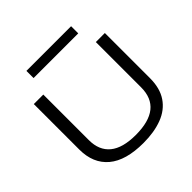

<svg xmlns="http://www.w3.org/2000/svg" viewBox="-204 -971 1158 1158"><g transform="rotate(-45 375.0 -392.5)"><path d="M377 11Q227 11 151 -53Q75 -117 75 -235V-623H156V-234Q156 -147 211.5 -101.5Q267 -56 378 -56Q604 -56 604 -237V-623H681V-238Q681 -152 643.5 -96.5Q606 -41 537.5 -15Q469 11 377 11ZM185 -735V-796H566V-735Z"/></g></svg>

Font: Inconsolata ExtraExpanded Thin
Style: Regular
Weight: 100
Width: 8
Monospace: yes
Designer: Raph Levien, Cyreal, Brenton Simpson
Foundry: Raph Levien, Cyreal, Google
Version: Version 3.100; ttfautohint (v1.8.4.7-5d5b)